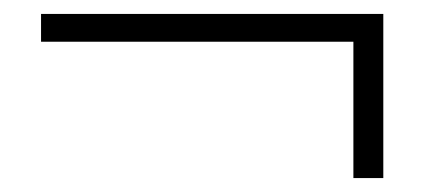

<svg xmlns="http://www.w3.org/2000/svg" viewBox="-20 -438 611 276"><path d="M39 -378V-418H531V-182H488V-390L499 -378Z"/></svg>

Font: Noto Serif KR ExtraLight ExtraLight
Style: Regular
Weight: 250
Version: Version 2.003-H1;hotconv 1.1.1;makeotfexe 2.6.0